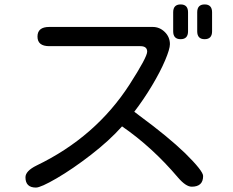

<svg xmlns="http://www.w3.org/2000/svg" viewBox="-20 -804 1040 858"><path d="M93.8 -11.7Q93.8 -40 143.6 -64.5Q407.2 -191.4 558.6 -425.8Q637.7 -548.8 637.7 -573.2Q637.7 -597.7 607.4 -597.7H200.2Q147.5 -597.7 147.5 -640.6Q147.5 -683.6 200.2 -683.6H662.1Q693.4 -683.6 716.3 -661.1Q739.3 -638.7 739.3 -606.4Q739.3 -585 717.8 -534.2Q696.3 -483.4 659.2 -421.4Q622.1 -359.4 580.1 -304.7L604.5 -286.1Q730.5 -193.4 807.6 -119.1Q887.7 -40 887.7 -17.6Q887.7 30.3 836.9 30.3Q810.5 30.3 775.4 -10.7Q660.2 -146.5 525.4 -239.3Q468.8 -175.8 386.7 -112.3Q304.7 -48.8 233.4 -7.3Q162.1 34.2 140.6 34.2Q93.8 34.2 93.8 -11.7ZM753.9 -749Q753.9 -784.2 787.1 -784.2Q820.3 -784.2 820.3 -749V-664.1Q820.3 -628.9 787.1 -628.9Q753.9 -628.9 753.9 -664.1ZM861.3 -749Q861.3 -784.2 894.5 -784.2Q927.7 -784.2 927.7 -749V-664.1Q927.7 -628.9 894.5 -628.9Q861.3 -628.9 861.3 -664.1Z"/></svg>

Font: jf-openhuninn-2.0
Style: Regular
Weight: 400
Designer: [Kosugi Maru]
Designed by MOTOYA      

[Varela Round]
Joe Prince (Latin component); Avraham Cornfeld (Hebrew component)
Foundry: justfont CO.,LTD.
Version: 2.0